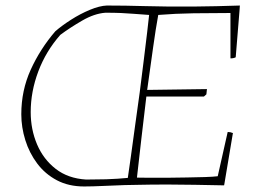

<svg xmlns="http://www.w3.org/2000/svg" viewBox="-20 -667 918 694"><path d="M284 7Q228 7 185.5 -15.5Q143 -38 114.5 -76Q86 -114 71.5 -160.5Q57 -207 57 -254Q57 -340 91 -415Q125 -490 180 -554Q203 -574 236.5 -595.5Q270 -617 305 -631.5Q340 -646 366 -647Q402 -647 433.5 -646.5Q465 -646 500 -645Q535 -644 581 -643.5Q627 -643 691.5 -643.5Q756 -644 847 -647L846 -632L832 -460Q825 -456 813 -456V-464V-620Q745 -620 679.5 -619Q614 -618 552 -613Q543 -564 533.5 -496Q524 -428 512 -342L728 -345L726 -326L717 -318Q666 -318 614 -318Q562 -318 509 -318Q500 -245 491.5 -170Q483 -95 475 -25Q490 -25 518.5 -24.5Q547 -24 583 -24.5Q619 -25 655 -25.5Q691 -26 721 -27Q751 -28 767 -30L803 -190Q813 -190 822 -186L821 -181L791 -2L790 3Q740 2 685 1Q630 0 587 0Q522 0 484 1Q446 2 431 2Q398 3 355.5 5Q313 7 284 7ZM291 -18Q312 -18 330 -18.5Q348 -19 364 -19Q386 -20 405 -21Q424 -22 442 -24Q446 -52 453 -101Q460 -150 468 -210.5Q476 -271 485 -333Q493 -396 500 -452.5Q507 -509 512 -551Q517 -593 519 -613Q488 -615 464.5 -617Q441 -619 417 -620Q393 -621 361 -621Q321 -618 277 -592.5Q233 -567 198 -541Q146 -482 118.5 -409Q91 -336 91 -262Q91 -199 114 -145Q137 -91 181.5 -56.5Q226 -22 291 -18Z"/></svg>

Font: Labrada ExtraLight
Style: Italic
Weight: 200
Italic angle: -7°
Designer: Mercedes Jáuregui
Foundry: Omnibus-Type Team
Version: Version 1.000; ttfautohint (v1.8.4.7-5d5b)